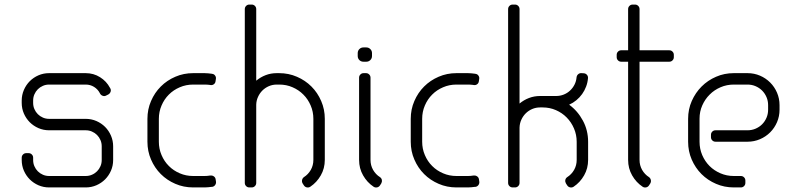

<svg xmlns="http://www.w3.org/2000/svg" viewBox="-20 -820 3493 840"><path d="M195 -300C185.3 -300 176.2 -301.8 167.8 -305.5C159.2 -309.2 151.8 -314.2 145.5 -320.5C139.2 -326.8 134.2 -334.2 130.5 -342.8C126.8 -351.2 125 -360.3 125 -370V-380C125 -389.7 126.8 -398.8 130.5 -407.2C134.2 -415.8 139.2 -423.2 145.5 -429.5C151.8 -435.8 159.2 -440.8 167.8 -444.5C176.2 -448.2 185.3 -450 195 -450H355C368.3 -450 380.5 -446.6 391.5 -439.8C402.5 -432.9 410.8 -424 416.5 -413L417.5 -411C420.2 -406 424.2 -402.6 429.5 -400.8C434.8 -398.9 439.8 -399.3 444.5 -402L453.5 -406.5C458.5 -409.2 461.9 -413.2 463.8 -418.5C465.6 -423.8 465.2 -428.8 462.5 -433.5L461 -436C451 -455 436.6 -470.4 417.8 -482.2C398.9 -494.1 378 -500 355 -500H195C178.3 -500 162.8 -496.8 148.2 -490.5C133.8 -484.2 121.1 -475.6 110.2 -464.8C99.4 -453.9 90.8 -441.2 84.5 -426.5C78.2 -411.8 75 -396.3 75 -380V-370C75 -353.3 78.2 -337.8 84.5 -323.2C90.8 -308.8 99.4 -296.1 110.2 -285.2C121.1 -274.4 133.8 -265.8 148.2 -259.5C162.8 -253.2 178.3 -250 195 -250H355C364.7 -250 373.8 -248.2 382.2 -244.5C390.8 -240.8 398.2 -235.8 404.5 -229.5C410.8 -223.2 415.8 -215.8 419.5 -207.2C423.2 -198.8 425 -189.7 425 -180V-120C425 -110.3 423.2 -101.2 419.5 -92.8C415.8 -84.2 410.8 -76.8 404.5 -70.5C398.2 -64.2 390.8 -59.2 382.2 -55.5C373.8 -51.8 364.7 -50 355 -50H195C185.3 -50 176.2 -51.8 167.8 -55.5C159.2 -59.2 151.8 -64.2 145.5 -70.5C139.2 -76.8 134.2 -84.2 130.5 -92.8C126.8 -101.2 125 -110.3 125 -120V-130C125 -135.7 123.1 -140.4 119.2 -144.2C115.4 -148.1 110.7 -150 105 -150H95C89.3 -150 84.6 -148.1 80.8 -144.2C76.9 -140.4 75 -135.7 75 -130V-120C75 -103.3 78.2 -87.8 84.5 -73.2C90.8 -58.8 99.4 -46.1 110.2 -35.2C121.1 -24.4 133.8 -15.8 148.2 -9.5C162.8 -3.2 178.3 0 195 0H355C371.7 0 387.2 -3.2 401.8 -9.5C416.2 -15.8 428.9 -24.4 439.8 -35.2C450.6 -46.1 459.2 -58.8 465.5 -73.2C471.8 -87.8 475 -103.3 475 -120V-180C475 -196.3 471.8 -211.8 465.5 -226.5C459.2 -241.2 450.6 -253.9 439.8 -264.8C428.9 -275.6 416.2 -284.2 401.8 -290.5C387.2 -296.8 371.7 -300 355 -300Z M905.5 -2.5H908C913.3 -3.2 917.7 -5.8 921 -10.2C924.3 -14.8 925.7 -19.7 925 -25L923.5 -35C922.8 -40.7 920.2 -45.1 915.8 -48.2C911.2 -51.4 906.3 -52.7 901 -52H898.5C894.8 -51.3 891 -50.8 887 -50.5C883 -50.2 879 -50 875 -50H825C804.3 -50 784.8 -53.9 766.5 -61.8C748.2 -69.6 732.2 -80.2 718.8 -93.8C705.2 -107.2 694.6 -123.2 686.8 -141.5C678.9 -159.8 675 -179.3 675 -200V-300C675 -320.7 678.9 -340.2 686.8 -358.5C694.6 -376.8 705.2 -392.8 718.8 -406.2C732.2 -419.8 748.2 -430.4 766.5 -438.2C784.8 -446.1 804.3 -450 825 -450H875C882.7 -450 890.3 -449.5 898 -448.5L900.5 -448C905.8 -447 910.8 -448.1 915.2 -451.2C919.8 -454.4 922.3 -458.8 923 -464.5L924.5 -474.5C925.5 -479.8 924.4 -484.8 921.2 -489.2C918.1 -493.8 913.7 -496.3 908 -497L905.5 -497.5C900.5 -498.2 895.5 -498.8 890.5 -499.2C885.5 -499.8 880.3 -500 875 -500H825C797.3 -500 771.3 -494.8 747 -484.2C722.7 -473.8 701.5 -459.5 683.5 -441.5C665.5 -423.5 651.2 -402.3 640.8 -378C630.2 -353.7 625 -327.7 625 -300V-200C625 -172.3 630.2 -146.3 640.8 -122C651.2 -97.7 665.5 -76.5 683.5 -58.5C701.5 -40.5 722.7 -26.2 747 -15.8C771.3 -5.2 797.3 0 825 0H875C880.3 0 885.5 -0.2 890.5 -0.8C895.5 -1.2 900.5 -1.8 905.5 -2.5Z M1351 -300V-120.5C1351 -104.5 1347.2 -89.9 1339.8 -76.8C1332.2 -63.6 1322.2 -53 1309.5 -45C1305.2 -41.7 1302.5 -37.4 1301.5 -32.2C1300.5 -27.1 1301.3 -22.2 1304 -17.5L1309.5 -9C1312.5 -4.3 1316.8 -1.4 1322.2 -0.2C1327.8 0.9 1332.8 0 1337.5 -3C1356.5 -15.7 1371.8 -32.2 1383.5 -52.8C1395.2 -73.2 1401 -95.8 1401 -120.5V-300C1401 -327.7 1395.8 -353.7 1385.2 -378C1374.8 -402.3 1360.5 -423.5 1342.5 -441.5C1324.5 -459.5 1303.3 -473.8 1279 -484.2C1254.7 -494.8 1228.7 -500 1201 -500H1191C1173.7 -500 1157.4 -497.1 1142.2 -491.2C1127.1 -485.4 1113.3 -477.3 1101 -467V-780C1101 -785.7 1099.1 -790.4 1095.2 -794.2C1091.4 -798.1 1086.7 -800 1081 -800H1071C1065.3 -800 1060.6 -798.1 1056.8 -794.2C1052.9 -790.4 1051 -785.7 1051 -780V-20C1051 -14.3 1052.9 -9.6 1056.8 -5.8C1060.6 -1.9 1065.3 0 1071 0H1081C1086.7 0 1091.4 -1.9 1095.2 -5.8C1099.1 -9.6 1101 -14.3 1101 -20V-362C1101.3 -374 1103.9 -385.3 1108.8 -396C1113.6 -406.7 1120 -416 1128 -424C1136 -432 1145.4 -438.3 1156.2 -443C1167.1 -447.7 1178.7 -450 1191 -450H1202C1222.7 -450 1242 -446.1 1260 -438.2C1278 -430.4 1293.8 -419.8 1307.2 -406.2C1320.8 -392.8 1331.4 -376.8 1339.2 -358.5C1347.1 -340.2 1351 -320.7 1351 -300Z M1551 -480V-120.5C1551 -95.8 1556.8 -73.2 1568.5 -52.8C1580.2 -32.2 1595.5 -15.7 1614.5 -3C1619.2 0 1624.2 0.9 1629.8 -0.2C1635.2 -1.4 1639.5 -4.3 1642.5 -9L1648 -17.5C1650.7 -22.2 1651.6 -27.1 1650.8 -32.2C1649.9 -37.4 1647.2 -41.7 1642.5 -45C1629.8 -53 1619.8 -63.6 1612.2 -76.8C1604.8 -89.9 1601 -104.5 1601 -120.5V-480C1601 -485.7 1599.1 -490.4 1595.2 -494.2C1591.4 -498.1 1586.7 -500 1581 -500H1571C1565.3 -500 1560.6 -498.1 1556.8 -494.2C1552.9 -490.4 1551 -485.7 1551 -480ZM1545 -587.5V-575C1545 -568 1547.4 -562.1 1552.2 -557.2C1557.1 -552.4 1563 -550 1570 -550H1582.5C1589.5 -550 1595.4 -552.4 1600.2 -557.2C1605.1 -562.1 1607.5 -568 1607.5 -575V-587.5C1607.5 -594.5 1605.1 -600.4 1600.2 -605.2C1595.4 -610.1 1589.5 -612.5 1582.5 -612.5H1570C1563 -612.5 1557.1 -610.1 1552.2 -605.2C1547.4 -600.4 1545 -594.5 1545 -587.5Z M2057.5 -2.5H2060C2065.3 -3.2 2069.7 -5.8 2073 -10.2C2076.3 -14.8 2077.7 -19.7 2077 -25L2075.5 -35C2074.8 -40.7 2072.2 -45.1 2067.8 -48.2C2063.2 -51.4 2058.3 -52.7 2053 -52H2050.5C2046.8 -51.3 2043 -50.8 2039 -50.5C2035 -50.2 2031 -50 2027 -50H1977C1956.3 -50 1936.8 -53.9 1918.5 -61.8C1900.2 -69.6 1884.2 -80.2 1870.8 -93.8C1857.2 -107.2 1846.6 -123.2 1838.8 -141.5C1830.9 -159.8 1827 -179.3 1827 -200V-300C1827 -320.7 1830.9 -340.2 1838.8 -358.5C1846.6 -376.8 1857.2 -392.8 1870.8 -406.2C1884.2 -419.8 1900.2 -430.4 1918.5 -438.2C1936.8 -446.1 1956.3 -450 1977 -450H2027C2034.7 -450 2042.3 -449.5 2050 -448.5L2052.5 -448C2057.8 -447 2062.8 -448.1 2067.2 -451.2C2071.8 -454.4 2074.3 -458.8 2075 -464.5L2076.5 -474.5C2077.5 -479.8 2076.4 -484.8 2073.2 -489.2C2070.1 -493.8 2065.7 -496.3 2060 -497L2057.5 -497.5C2052.5 -498.2 2047.5 -498.8 2042.5 -499.2C2037.5 -499.8 2032.3 -500 2027 -500H1977C1949.3 -500 1923.3 -494.8 1899 -484.2C1874.7 -473.8 1853.5 -459.5 1835.5 -441.5C1817.5 -423.5 1803.2 -402.3 1792.8 -378C1782.2 -353.7 1777 -327.7 1777 -300V-200C1777 -172.3 1782.2 -146.3 1792.8 -122C1803.2 -97.7 1817.5 -76.5 1835.5 -58.5C1853.5 -40.5 1874.7 -26.2 1899 -15.8C1923.3 -5.2 1949.3 0 1977 0H2027C2032.3 0 2037.5 -0.2 2042.5 -0.8C2047.5 -1.2 2052.5 -1.8 2057.5 -2.5Z M2503 -199.5V-120.5C2503 -104.5 2499.2 -89.9 2491.8 -76.8C2484.2 -63.6 2474.2 -53 2461.5 -45C2456.8 -41.7 2454.1 -37.4 2453.2 -32.2C2452.4 -27.1 2453.3 -22.2 2456 -17.5L2461.5 -9C2464.5 -4.3 2468.8 -1.4 2474.2 -0.2C2479.8 0.9 2484.8 0 2489.5 -3C2508.5 -15.7 2523.8 -32.2 2535.5 -52.8C2547.2 -73.2 2553 -95.8 2553 -120.5V-199.5C2553 -233.2 2545.4 -264.1 2530.2 -292.2C2515.1 -320.4 2495 -343.7 2470 -362C2481.3 -367 2491.8 -373.5 2501.5 -381.5C2511.2 -389.5 2519.6 -398.5 2526.8 -408.5C2533.9 -418.5 2539.8 -429.4 2544.2 -441.2C2548.8 -453.1 2551.5 -465.5 2552.5 -478.5C2552.8 -484.2 2551.2 -489 2547.5 -493C2543.8 -497 2539.2 -499.2 2533.5 -499.5L2523.5 -500C2518.2 -500.3 2513.5 -498.8 2509.5 -495.2C2505.5 -491.8 2503.2 -487.3 2502.5 -482C2501.5 -470.3 2498.5 -459.6 2493.5 -449.8C2488.5 -439.9 2482 -431.2 2474 -423.8C2466 -416.2 2456.8 -410.4 2446.2 -406.2C2435.8 -402.1 2424.7 -400 2413 -400H2343C2325.7 -400 2309.4 -397.1 2294.2 -391.2C2279.1 -385.4 2265.3 -377.3 2253 -367V-780C2253 -785.7 2251.1 -790.4 2247.2 -794.2C2243.4 -798.1 2238.7 -800 2233 -800H2223C2217.3 -800 2212.6 -798.1 2208.8 -794.2C2204.9 -790.4 2203 -785.7 2203 -780V-20C2203 -14.3 2204.9 -9.6 2208.8 -5.8C2212.6 -1.9 2217.3 0 2223 0H2233C2238.7 0 2243.4 -1.9 2247.2 -5.8C2251.1 -9.6 2253 -14.3 2253 -20V-261.5C2253.3 -273.8 2255.9 -285.3 2260.8 -296C2265.6 -306.7 2272 -316 2280 -324C2288 -332 2297.4 -338.3 2308.2 -343C2319.1 -347.7 2330.7 -350 2343 -350H2354C2374.7 -350 2394 -346.1 2412 -338.2C2430 -330.4 2445.8 -319.7 2459.2 -306C2472.8 -292.3 2483.4 -276.3 2491.2 -258C2499.1 -239.7 2503 -220.2 2503 -199.5Z M2678 -580V-570C2678 -564.3 2679.9 -559.6 2683.8 -555.8C2687.6 -551.9 2692.3 -550 2698 -550H2728V-120.5C2728 -95.8 2733.8 -73.2 2745.5 -52.8C2757.2 -32.2 2772.5 -15.7 2791.5 -3C2796.2 0 2801.2 0.9 2806.8 -0.2C2812.2 -1.4 2816.5 -4.3 2819.5 -9L2825 -17.5C2827.7 -22.2 2828.5 -27.1 2827.5 -32.2C2826.5 -37.4 2823.8 -41.7 2819.5 -45C2806.8 -53 2796.8 -63.6 2789.2 -76.8C2781.8 -89.9 2778 -104.5 2778 -120.5V-550H2908C2913.7 -550 2918.4 -551.9 2922.2 -555.8C2926.1 -559.6 2928 -564.3 2928 -570V-580C2928 -585.7 2926.1 -590.4 2922.2 -594.2C2918.4 -598.1 2913.7 -600 2908 -600H2778V-780C2778 -785.7 2776.1 -790.4 2772.2 -794.2C2768.4 -798.1 2763.7 -800 2758 -800H2748C2742.3 -800 2737.6 -798.1 2733.8 -794.2C2729.9 -790.4 2728 -785.7 2728 -780V-600H2698C2692.3 -600 2687.6 -598.1 2683.8 -594.2C2679.9 -590.4 2678 -585.7 2678 -580Z M3250.5 -500H3190.5C3162.8 -500 3136.9 -494.8 3112.8 -484.2C3088.6 -473.8 3067.5 -459.5 3049.5 -441.5C3031.5 -423.5 3017.2 -402.4 3006.5 -378.2C2995.8 -354.1 2990.5 -328 2990.5 -300V-200C2990.5 -172.3 2995.8 -146.3 3006.2 -122C3016.8 -97.7 3031 -76.5 3049 -58.5C3067 -40.5 3088.2 -26.2 3112.5 -15.8C3136.8 -5.2 3162.8 0 3190.5 0H3221C3226.7 0 3231.4 -1.9 3235.2 -5.8C3239.1 -9.6 3241 -14.3 3241 -20V-30C3241 -35.7 3239.1 -40.4 3235.2 -44.2C3231.4 -48.1 3226.7 -50 3221 -50H3190.5C3169.8 -50 3150.3 -53.9 3132 -61.8C3113.7 -69.6 3097.8 -80.2 3084.2 -93.8C3070.8 -107.2 3060.1 -123.2 3052.2 -141.5C3044.4 -159.8 3040.5 -179.3 3040.5 -200V-301C3040.5 -321.7 3044.5 -341 3052.5 -359C3060.5 -377 3071.2 -392.8 3084.8 -406.2C3098.2 -419.8 3114.1 -430.4 3132.2 -438.2C3150.4 -446.1 3169.8 -450 3190.5 -450H3250.5C3262.8 -450 3274.5 -447.7 3285.5 -443C3296.5 -438.3 3306.1 -431.9 3314.2 -423.8C3322.4 -415.6 3328.8 -406 3333.5 -395C3338.2 -384 3340.5 -372.3 3340.5 -360V-340C3340.5 -327.7 3338.2 -316 3333.5 -305C3328.8 -294 3322.4 -284.4 3314.2 -276.2C3306.1 -268.1 3296.5 -261.7 3285.5 -257C3274.5 -252.3 3262.8 -250 3250.5 -250H3110.5C3104.8 -250 3100.1 -248.1 3096.2 -244.2C3092.4 -240.4 3090.5 -235.7 3090.5 -230V-220C3090.5 -214.3 3092.4 -209.6 3096.2 -205.8C3100.1 -201.9 3104.8 -200 3110.5 -200H3250.5C3269.8 -200 3288 -203.7 3305 -211C3322 -218.3 3336.8 -228.3 3349.5 -241C3362.2 -253.7 3372.2 -268.5 3379.5 -285.5C3386.8 -302.5 3390.5 -320.7 3390.5 -340V-360C3390.5 -379.3 3386.8 -397.5 3379.5 -414.5C3372.2 -431.5 3362.2 -446.3 3349.5 -459C3336.8 -471.7 3322 -481.7 3305 -489C3288 -496.3 3269.8 -500 3250.5 -500Z"/></svg>

Font: lerotica
Style: Regular
Weight: 400
Designer: defharo
Foundry: deFharo
Version: Version 1.001 2011